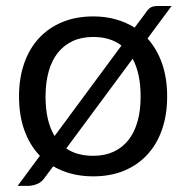

<svg xmlns="http://www.w3.org/2000/svg" viewBox="-20 -568 606 626"><path d="M196 -84Q231 -60 284 -60Q321.5 -60 350.2 -73.2Q379 -86.5 398.8 -111.5Q418.5 -136.5 428.5 -172.2Q438.5 -208 438.5 -253Q438.5 -328.5 412.5 -376.5ZM376 -419.5Q339.5 -447.5 284 -447.5Q246 -447.5 217 -434Q188 -420.5 168.2 -395.5Q148.5 -370.5 138.5 -334.2Q128.5 -298 128.5 -253Q128.5 -173 158 -124.5ZM461 -442.5Q492 -408 508.5 -360.5Q525 -313 525 -253.5Q525 -193.5 508.2 -145.5Q491.5 -97.5 460 -63.5Q428.5 -29.5 384 -11.2Q339.5 7 284 7Q246 7 213.2 -1.5Q180.5 -10 153.5 -26L126 11Q116 26 100.8 32Q85.5 38 71 38H37.5L110 -60Q77 -94.5 59.5 -143.2Q42 -192 42 -253.5Q42 -313 58.8 -361.2Q75.5 -409.5 107 -443.5Q138.5 -477.5 183.2 -496Q228 -514.5 284 -514.5Q323.5 -514.5 357.2 -505Q391 -495.5 419 -478L453 -523.5Q462 -537.5 470.2 -543Q478.5 -548.5 495 -548.5H539.5Z"/></svg>

Font: Lato 2
Style: Regular
Weight: 400
Designer: Lukasz Dziedzic with Adam Twardoch and Botio Nikoltchev
Foundry: tyPoland Lukasz Dziedzic
Version: Version 2.015; 2015-08-06; http://www.latofonts.com/